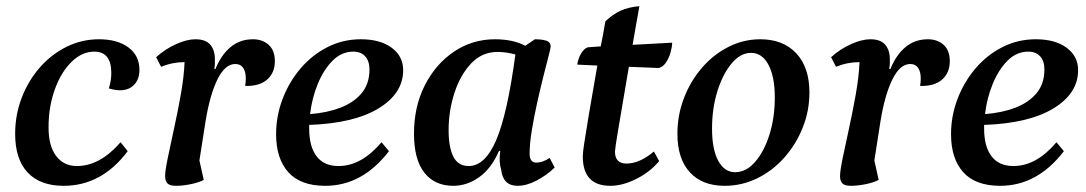

<svg xmlns="http://www.w3.org/2000/svg" viewBox="-20 -589 3512 621"><path d="M186 12Q110 12 69.5 -31Q29 -74 29 -156Q29 -218 50.5 -273.5Q72 -329 109.5 -371.5Q147 -414 196 -438Q245 -462 300 -462Q360 -462 395.5 -435.5Q431 -409 431 -363Q431 -333 414 -315Q397 -297 368 -297Q353 -297 332 -303Q340 -328 340 -353Q340 -422 285 -422Q245 -422 211 -388.5Q177 -355 157 -299Q137 -243 137 -177Q137 -117 161.5 -84.5Q186 -52 229 -52Q303 -52 370 -129L393 -100Q309 12 186 12Z M549 12Q529 12 521.5 4Q514 -4 514 -19Q514 -36 522.5 -77.5Q531 -119 543 -173.5Q555 -228 565 -284.5Q575 -341 577 -388H574Q558 -388 539.5 -384.5Q521 -381 501 -373L485 -404Q515 -431 550 -446.5Q585 -462 612 -462Q645 -462 660 -444.5Q675 -427 675 -398Q675 -391 675 -383Q675 -375 673 -366H677Q695 -411 725.5 -436.5Q756 -462 798 -462Q829 -462 849 -444Q869 -426 869 -391Q869 -354 844.5 -332Q820 -310 773 -311Q775 -323 775 -336Q775 -357 766.5 -369.5Q758 -382 741 -382Q708 -382 683.5 -332.5Q659 -283 645 -198L625 -70L639 -7Q621 2 595.5 7Q570 12 549 12Z M1032 12Q952 12 912.5 -32Q873 -76 873 -155Q873 -214 894 -269Q915 -324 952 -367.5Q989 -411 1039 -436.5Q1089 -462 1147 -462Q1210 -462 1247 -434.5Q1284 -407 1284 -362Q1284 -287 1204.5 -238.5Q1125 -190 980 -185Q980 -179 980 -173Q980 -115 1004 -83.5Q1028 -52 1075 -52Q1149 -52 1214 -129L1238 -100Q1152 12 1032 12ZM1123 -422Q1085 -422 1056 -393Q1027 -364 1008 -318Q989 -272 983 -220Q1037 -224 1080.5 -240.5Q1124 -257 1149.5 -287.5Q1175 -318 1175 -364Q1175 -392 1161 -407Q1147 -422 1123 -422Z M1446 12Q1386 12 1352.5 -30.5Q1319 -73 1319 -157Q1319 -244 1354 -313Q1389 -382 1448.5 -422Q1508 -462 1581 -462Q1639 -462 1679 -441L1710 -462Q1732 -462 1746.5 -457.5Q1761 -453 1761 -438Q1761 -433 1754 -406.5Q1747 -380 1737 -340Q1727 -300 1717 -255Q1707 -210 1700 -167Q1693 -124 1693 -92Q1693 -63 1715 -63Q1734 -63 1758 -78L1774 -47Q1748 -22 1715.5 -5Q1683 12 1654 12Q1607 12 1601 -40Q1593 -65 1598 -101H1594Q1570 -45 1530.5 -16.5Q1491 12 1446 12ZM1431 -168Q1431 -112 1446.5 -82Q1462 -52 1496 -52Q1549 -52 1585 -136Q1621 -220 1647 -413Q1635 -416 1620.5 -418.5Q1606 -421 1589 -421Q1539 -421 1504 -384Q1469 -347 1450 -289Q1431 -231 1431 -168Z M1954 12Q1865 12 1865 -83Q1865 -95 1869.5 -125Q1874 -155 1884 -215Q1894 -275 1912 -377L1847 -380Q1850 -400 1859.5 -416Q1869 -432 1881 -436L1923 -439Q1927 -457 1930.5 -477.5Q1934 -498 1938 -520Q1962 -543 1987.5 -554.5Q2013 -566 2048 -569Q2042 -535 2036.5 -504Q2031 -473 2026 -444L2154 -451Q2154 -438 2149 -420Q2144 -402 2134.5 -387.5Q2125 -373 2111 -369L2014 -373Q1990 -232 1979.5 -169.5Q1969 -107 1969 -99Q1969 -60 2006 -60Q2049 -60 2095 -99L2112 -68Q2083 -33 2038.5 -10.5Q1994 12 1954 12Z M2324 12Q2251 12 2211 -32Q2171 -76 2171 -156Q2171 -217 2192.5 -272.5Q2214 -328 2251 -370.5Q2288 -413 2336.5 -437.5Q2385 -462 2439 -462Q2513 -462 2555.5 -416.5Q2598 -371 2598 -290Q2598 -230 2576 -175.5Q2554 -121 2516 -78.5Q2478 -36 2428.5 -12Q2379 12 2324 12ZM2358 -32Q2393 -32 2422 -65Q2451 -98 2468.5 -153Q2486 -208 2486 -274Q2486 -341 2465.5 -379.5Q2445 -418 2409 -418Q2375 -418 2346.5 -384Q2318 -350 2300.5 -294.5Q2283 -239 2283 -173Q2283 -106 2303 -69Q2323 -32 2358 -32Z M2732 12Q2712 12 2704.5 4Q2697 -4 2697 -19Q2697 -36 2705.5 -77.5Q2714 -119 2726 -173.5Q2738 -228 2748 -284.5Q2758 -341 2760 -388H2757Q2741 -388 2722.5 -384.5Q2704 -381 2684 -373L2668 -404Q2698 -431 2733 -446.5Q2768 -462 2795 -462Q2828 -462 2843 -444.5Q2858 -427 2858 -398Q2858 -391 2858 -383Q2858 -375 2856 -366H2860Q2878 -411 2908.5 -436.5Q2939 -462 2981 -462Q3012 -462 3032 -444Q3052 -426 3052 -391Q3052 -354 3027.5 -332Q3003 -310 2956 -311Q2958 -323 2958 -336Q2958 -357 2949.5 -369.5Q2941 -382 2924 -382Q2891 -382 2866.5 -332.5Q2842 -283 2828 -198L2808 -70L2822 -7Q2804 2 2778.5 7Q2753 12 2732 12Z M3215 12Q3135 12 3095.5 -32Q3056 -76 3056 -155Q3056 -214 3077 -269Q3098 -324 3135 -367.5Q3172 -411 3222 -436.5Q3272 -462 3330 -462Q3393 -462 3430 -434.5Q3467 -407 3467 -362Q3467 -287 3387.5 -238.5Q3308 -190 3163 -185Q3163 -179 3163 -173Q3163 -115 3187 -83.5Q3211 -52 3258 -52Q3332 -52 3397 -129L3421 -100Q3335 12 3215 12ZM3306 -422Q3268 -422 3239 -393Q3210 -364 3191 -318Q3172 -272 3166 -220Q3220 -224 3263.5 -240.5Q3307 -257 3332.5 -287.5Q3358 -318 3358 -364Q3358 -392 3344 -407Q3330 -422 3306 -422Z"/></svg>

Font: Petrona SemiBold
Style: Italic
Weight: 600
Italic angle: -9°
Designer: Ringo R. Seeber
Foundry: Ringo R. Seeber
Version: Version 2.001; ttfautohint (v1.8.3)